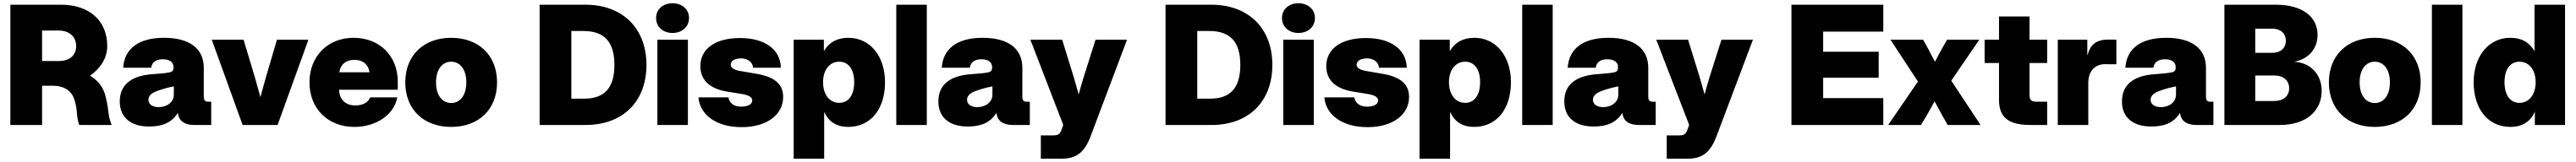

<svg xmlns="http://www.w3.org/2000/svg" viewBox="-20 -756 15540 980"><path d="M42.5 0H233.9V-237.3H300.8C357.4 -237.3 402.8 -213.4 421.9 -170.9C433.6 -145.5 441.9 -108.9 444.3 -69.8C445.8 -43 451.7 -17.6 458.5 0H653.8C646 -17.6 636.7 -50.3 633.8 -80.1C630.4 -113.3 621.6 -158.7 612.3 -189.5C597.7 -237.8 563 -274.4 523.4 -297.9C581.1 -339.4 627 -399.9 627 -477.1C627 -630.9 519 -727.5 347.7 -727.5H42.5ZM233.9 -386.7V-571.3H333.5C398.9 -571.3 439.5 -533.7 439.5 -477.1C439.5 -420.4 398.9 -386.7 334 -386.7Z M878.9 9.3C958.5 9.3 1014.2 -12.7 1051.8 -71.3H1053.7C1058.1 -25.4 1092.8 0 1151.4 0H1254.4V-140.6H1235.8C1217.3 -140.6 1209.5 -149.4 1209.5 -170.4V-345.7C1209.5 -461.4 1125 -527.3 969.7 -527.3C815.4 -527.3 731 -461.4 723.1 -346.2H892.6C896 -378.9 920.9 -397.5 962.9 -397.5C1002.4 -397.5 1026.9 -380.4 1026.9 -350.6C1026.9 -334.5 1024.9 -323.7 1005.4 -318.8C986.8 -314 941.9 -310.1 899.4 -307.1C792 -299.8 702.6 -256.8 702.6 -142.6C702.6 -40.5 775.4 9.3 878.9 9.3ZM937 -107.9C900.9 -107.9 875.5 -124.5 875.5 -152.8C875.5 -181.6 903.8 -197.8 936 -208.5C966.3 -219.2 995.1 -227.1 1028.8 -233.4V-184.1C1028.8 -135.7 984.9 -107.9 937 -107.9Z M1443.8 0H1654.8L1840.8 -515.6H1650.9L1584.5 -289.1C1572.8 -248.5 1562 -208 1551.3 -168C1540.5 -208 1529.3 -248.5 1517.6 -289.1L1449.7 -515.6H1257.8Z M2117.7 11.7C2251 11.7 2357.9 -62.5 2377 -167H2213.4C2202.1 -136.7 2168.9 -118.2 2124.5 -118.2C2063.5 -118.2 2027.8 -153.8 2025.9 -213.4H2379.9V-262.7C2379.9 -418 2270 -527.3 2113.3 -527.3C1957.5 -527.3 1847.2 -415.5 1847.2 -257.8C1847.2 -100.1 1957.5 11.7 2117.7 11.7ZM2027.3 -318.8C2034.2 -366.2 2066.9 -394 2118.2 -394C2169.4 -394 2202.6 -366.2 2209.5 -318.8Z M2702.1 11.7C2867.7 11.7 2979 -93.3 2979 -257.8C2979 -421.9 2867.7 -527.3 2702.1 -527.3C2537.1 -527.3 2425.3 -421.9 2425.3 -257.8C2425.3 -93.3 2537.1 11.7 2702.1 11.7ZM2702.1 -132.8C2650.9 -132.8 2610.8 -176.3 2610.8 -257.8C2610.8 -339.4 2650.9 -382.8 2702.1 -382.8C2753.4 -382.8 2793.5 -339.4 2793.5 -257.8C2793.5 -176.3 2753.9 -132.8 2702.1 -132.8Z M3514.2 0C3737.8 0 3880.4 -142.1 3880.4 -363.3C3880.4 -585 3735.8 -727.5 3512.2 -727.5H3235.8V0ZM3427.2 -159.2V-568.4H3500.5C3627.9 -568.4 3687 -501 3687 -363.3C3687 -226.6 3629.4 -159.2 3504.4 -159.2Z M3946.3 0H4130.4V-515.6H3946.3ZM4037.6 -556.6C4095.7 -556.6 4137.2 -594.2 4137.2 -647C4137.2 -699.2 4095.7 -736.3 4037.6 -736.3C3979.5 -736.3 3938.5 -699.2 3938.5 -647C3938.5 -594.2 3979.5 -556.6 4037.6 -556.6Z M4455.1 13.2C4605 13.2 4705.1 -61 4705.1 -169.4C4705.1 -246.1 4654.8 -290.5 4547.4 -309.1L4439.9 -327.6C4407.2 -334 4388.7 -346.7 4388.7 -365.2C4388.7 -386.7 4411.6 -402.8 4452.1 -402.8C4492.2 -402.8 4522.5 -378.4 4523.4 -346.2H4691.4C4688.5 -457 4595.7 -525.9 4444.8 -525.9C4294.9 -525.9 4205.6 -460 4205.6 -355.5C4205.6 -272.9 4260.7 -220.2 4363.3 -202.6L4458.5 -187C4498.5 -180.2 4518.6 -167.5 4518.6 -148.9C4518.6 -126 4494.1 -110.8 4452.1 -110.8C4407.2 -110.8 4379.9 -133.3 4375 -167H4193.8C4203.6 -57.6 4306.2 13.2 4455.1 13.2Z M4768.6 204.1H4952.6V-76.2H4954.6C4979.5 -19.5 5028.8 11.7 5097.2 11.7C5232.4 11.7 5319.8 -95.2 5319.8 -258.8C5319.8 -416.5 5229 -527.3 5099.1 -527.3C5032.2 -527.3 4983.4 -501 4953.1 -450.2H4950.7V-515.6H4768.6ZM5043.5 -133.8C4986.3 -133.8 4945.8 -183.1 4945.8 -258.8C4945.8 -334 4986.3 -382.8 5043.5 -382.8C5100.6 -382.8 5133.8 -335 5133.8 -258.8C5133.8 -182.1 5100.6 -133.8 5043.5 -133.8Z M5571.8 -727.5H5387.7V0H5571.8Z M5817.9 9.3C5897.5 9.3 5953.1 -12.7 5990.7 -71.3H5992.7C5997.1 -25.4 6031.7 0 6090.3 0H6193.4V-140.6H6174.8C6156.2 -140.6 6148.4 -149.4 6148.4 -170.4V-345.7C6148.4 -461.4 6064 -527.3 5908.7 -527.3C5754.4 -527.3 5669.9 -461.4 5662.1 -346.2H5831.5C5835 -378.9 5859.9 -397.5 5901.9 -397.5C5941.4 -397.5 5965.8 -380.4 5965.8 -350.6C5965.8 -334.5 5963.9 -323.7 5944.3 -318.8C5925.8 -314 5880.9 -310.1 5838.4 -307.1C5731 -299.8 5641.6 -256.8 5641.6 -142.6C5641.6 -40.5 5714.4 9.3 5817.9 9.3ZM5876 -107.9C5839.8 -107.9 5814.5 -124.5 5814.5 -152.8C5814.5 -181.6 5842.8 -197.8 5875 -208.5C5905.3 -219.2 5934.1 -227.1 5967.8 -233.4V-184.1C5967.8 -135.7 5923.8 -107.9 5876 -107.9Z M6259.8 204.1H6384.3C6474.1 204.1 6523.4 166 6560.1 68.4L6779.8 -515.6H6589.8L6518.1 -289.1C6507.3 -254.4 6497.6 -219.7 6488.3 -184.6L6458.5 -289.1L6388.7 -515.6H6196.8L6395 -0.5L6390.1 13.7C6377.9 50.8 6370.6 63 6335 63H6259.8Z M7290.5 0C7514.2 0 7656.7 -142.1 7656.7 -363.3C7656.7 -585 7512.2 -727.5 7288.6 -727.5H7012.2V0ZM7203.6 -159.2V-568.4H7276.9C7404.3 -568.4 7463.4 -501 7463.4 -363.3C7463.4 -226.6 7405.8 -159.2 7280.8 -159.2Z M7722.7 0H7906.7V-515.6H7722.7ZM7814 -556.6C7872.1 -556.6 7913.6 -594.2 7913.6 -647C7913.6 -699.2 7872.1 -736.3 7814 -736.3C7755.9 -736.3 7714.8 -699.2 7714.8 -647C7714.8 -594.2 7755.9 -556.6 7814 -556.6Z M8231.4 13.2C8381.3 13.2 8481.4 -61 8481.4 -169.4C8481.4 -246.1 8431.2 -290.5 8323.7 -309.1L8216.3 -327.6C8183.6 -334 8165 -346.7 8165 -365.2C8165 -386.7 8188 -402.8 8228.5 -402.8C8268.6 -402.8 8298.8 -378.4 8299.8 -346.2H8467.8C8464.8 -457 8372.1 -525.9 8221.2 -525.9C8071.3 -525.9 7981.9 -460 7981.9 -355.5C7981.9 -272.9 8037.1 -220.2 8139.6 -202.6L8234.9 -187C8274.9 -180.2 8294.9 -167.5 8294.9 -148.9C8294.9 -126 8270.5 -110.8 8228.5 -110.8C8183.6 -110.8 8156.2 -133.3 8151.4 -167H7970.2C7980 -57.6 8082.5 13.2 8231.4 13.2Z M8544.9 204.1H8729V-76.2H8731C8755.9 -19.5 8805.2 11.7 8873.5 11.7C9008.8 11.7 9096.2 -95.2 9096.2 -258.8C9096.2 -416.5 9005.4 -527.3 8875.5 -527.3C8808.6 -527.3 8759.8 -501 8729.5 -450.2H8727.1V-515.6H8544.9ZM8819.8 -133.8C8762.7 -133.8 8722.2 -183.1 8722.2 -258.8C8722.2 -334 8762.7 -382.8 8819.8 -382.8C8877 -382.8 8910.2 -335 8910.2 -258.8C8910.2 -182.1 8877 -133.8 8819.8 -133.8Z M9348.1 -727.5H9164.1V0H9348.1Z M9594.2 9.3C9673.8 9.3 9729.5 -12.7 9767.1 -71.3H9769C9773.4 -25.4 9808.1 0 9866.7 0H9969.7V-140.6H9951.2C9932.6 -140.6 9924.8 -149.4 9924.8 -170.4V-345.7C9924.8 -461.4 9840.3 -527.3 9685.1 -527.3C9530.8 -527.3 9446.3 -461.4 9438.5 -346.2H9607.9C9611.3 -378.9 9636.2 -397.5 9678.2 -397.5C9717.8 -397.5 9742.2 -380.4 9742.2 -350.6C9742.2 -334.5 9740.2 -323.7 9720.7 -318.8C9702.1 -314 9657.2 -310.1 9614.7 -307.1C9507.3 -299.8 9418 -256.8 9418 -142.6C9418 -40.5 9490.7 9.3 9594.2 9.3ZM9652.3 -107.9C9616.2 -107.9 9590.8 -124.5 9590.8 -152.8C9590.8 -181.6 9619.1 -197.8 9651.4 -208.5C9681.6 -219.2 9710.4 -227.1 9744.1 -233.4V-184.1C9744.1 -135.7 9700.2 -107.9 9652.3 -107.9Z M10036.1 204.1H10160.6C10250.5 204.1 10299.8 166 10336.4 68.4L10556.2 -515.6H10366.2L10294.4 -289.1C10283.7 -254.4 10273.9 -219.7 10264.6 -184.6L10234.9 -289.1L10165 -515.6H9973.1L10171.4 -0.5L10166.5 13.7C10154.3 50.8 10147 63 10111.3 63H10036.1Z M10788.6 0H11342.8V-162.6H10980V-285.6H11314.9V-442.9H10980V-564.9H11342.8V-727.5H10788.6Z M11372.1 0H11569.8L11602.5 -53.7C11621.1 -85.9 11636.7 -114.7 11652.3 -143.1L11700.7 -53.7L11731.4 0H11929.7L11752.9 -268.1L11921.9 -515.6H11727.5L11697.8 -463.4C11681.6 -434.6 11668 -408.2 11654.3 -382.3L11612.3 -463.4L11583 -515.6H11386.2L11551.8 -262.7Z M12041 -656.2V-515.6H11954.1V-375H12041V-150.4C12041 -45.9 12098.6 0 12229 0H12331.5V-140.6H12271.5C12234.9 -140.6 12225.1 -150.4 12225.1 -182.1V-375H12331.5V-515.6H12225.1V-656.2Z M12395.5 0H12579.6V-253.9C12579.6 -324.7 12619.1 -367.7 12679.7 -367.7L12749 -367.2V-516.1L12701.7 -516.6C12631.3 -516.6 12593.8 -490.7 12575.2 -423.3H12573.7V-515.6H12395.5Z M12959 9.3C13038.6 9.3 13094.2 -12.7 13131.8 -71.3H13133.8C13138.2 -25.4 13172.9 0 13231.4 0H13334.5V-140.6H13315.9C13297.4 -140.6 13289.6 -149.4 13289.6 -170.4V-345.7C13289.6 -461.4 13205.1 -527.3 13049.8 -527.3C12895.5 -527.3 12811 -461.4 12803.2 -346.2H12972.7C12976.1 -378.9 13001 -397.5 13043 -397.5C13082.5 -397.5 13106.9 -380.4 13106.9 -350.6C13106.9 -334.5 13105 -323.7 13085.4 -318.8C13066.9 -314 13022 -310.1 12979.5 -307.1C12872.1 -299.8 12782.7 -256.8 12782.7 -142.6C12782.7 -40.5 12855.5 9.3 12959 9.3ZM13017.1 -107.9C12981 -107.9 12955.6 -124.5 12955.6 -152.8C12955.6 -181.6 12983.9 -197.8 13016.1 -208.5C13046.4 -219.2 13075.2 -227.1 13108.9 -233.4V-184.1C13108.9 -135.7 13064.9 -107.9 13017.1 -107.9Z M13400.9 0H13735.8C13895.5 0 13987.8 -86.4 13987.8 -206.1C13987.8 -308.6 13917 -377.4 13824.7 -381.8V-382.8C13908.2 -399.9 13962.9 -460.4 13962.9 -544.9C13962.9 -651.9 13875 -727.5 13710.9 -727.5H13400.9ZM13701.7 -145H13586.9V-299.3H13702.1C13757.3 -299.3 13791.5 -269 13791.5 -221.7C13791.5 -174.8 13756.8 -145 13701.7 -145ZM13690.4 -436.5H13586.9V-582.5H13690.4C13740.2 -582.5 13771.5 -553.7 13771.5 -509.3C13771.5 -465.3 13740.2 -436.5 13690.4 -436.5Z M14308.1 11.7C14473.6 11.7 14585 -93.3 14585 -257.8C14585 -421.9 14473.6 -527.3 14308.1 -527.3C14143.1 -527.3 14031.2 -421.9 14031.2 -257.8C14031.2 -93.3 14143.1 11.7 14308.1 11.7ZM14308.1 -132.8C14256.8 -132.8 14216.8 -176.3 14216.8 -257.8C14216.8 -339.4 14256.8 -382.8 14308.1 -382.8C14359.4 -382.8 14399.4 -339.4 14399.4 -257.8C14399.4 -176.3 14359.9 -132.8 14308.1 -132.8Z M14836.9 -727.5H14652.8V0H14836.9Z M15127.4 11.7C15195.8 11.7 15248.5 -19.5 15273.4 -80.1H15273.9V0H15456.1V-727.5H15272V-447.3H15271.5C15238.8 -502 15192.4 -527.3 15125.5 -527.3C14995.6 -527.3 14904.8 -416.5 14904.8 -258.8C14904.8 -95.2 14992.2 11.7 15127.4 11.7ZM15181.2 -133.8C15124 -133.8 15090.8 -182.1 15090.8 -258.8C15090.8 -335 15124 -382.8 15181.2 -382.8C15238.3 -382.8 15278.8 -334 15278.8 -258.8C15278.8 -183.1 15238.3 -133.8 15181.2 -133.8Z"/></svg>

Font: Raveo Display Display ExtraBold
Style: Regular
Weight: 800
Designer: Jakub Foglar, Rasmus Andersson (Inter)
Foundry: Jakubfoglar.com
Version: Version 1.100;Glyphs 3.2.3 (3260)